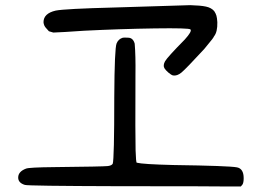

<svg xmlns="http://www.w3.org/2000/svg" viewBox="-20 -584 1040 726"><path d="M699.2 -564.5Q738.3 -563.5 758.8 -559.1Q779.3 -554.7 790 -542Q795.9 -533.2 798.3 -524.9Q800.8 -516.6 801.8 -500Q802.7 -462.9 789.1 -446.3Q788.1 -443.4 782.2 -435.5Q776.4 -427.7 767.6 -417.5Q758.8 -407.2 752 -398.4Q682.6 -323.2 666 -309.6Q649.4 -295.9 633.8 -298.8Q627 -300.8 616.7 -309.6Q606.4 -318.4 601.6 -326.2Q595.7 -336.9 604 -352.1Q612.3 -367.2 678.7 -434.6Q707 -465.8 700.2 -472.7Q695.3 -478.5 564.5 -476.6Q433.6 -474.6 297.9 -467.8Q213.9 -461.9 181.6 -460.9L165 -465.8L155.3 -476.6Q145.5 -486.3 144.5 -500Q144.5 -533.2 190.4 -543.9Q224.6 -550.8 414.1 -555.7Q687.5 -564.5 699.2 -564.5ZM444.3 -441.4Q448.2 -442.4 465.8 -441.4Q483.4 -440.4 489.3 -418.9Q493.2 -374 492.2 -300.8Q491.2 -61.5 492.7 -15.6Q494.1 30.3 497.1 31.2Q519.5 37.1 635.7 40Q845.7 43 876 48.8Q901.4 53.7 901.4 89.8Q901.4 107.4 896.5 114.3L890.6 121.1H835Q786.1 120.1 430.7 120.1Q84 119.1 74.2 115.2Q47.9 107.4 48.8 85.9Q49.8 64.5 78.1 53.7Q88.9 48.8 185.5 47.9Q372.1 45.9 387.7 43.9Q402.3 42 406.2 35.2Q412.1 19.5 412.1 -217.8Q413.1 -401.4 420.9 -419.9Q427.7 -436.5 444.3 -441.4Z"/></svg>

Font: JasonHandwriting4
Style: Regular
Weight: 400
Version: Version 1.01.21